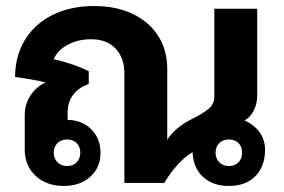

<svg xmlns="http://www.w3.org/2000/svg" viewBox="-20 -606 942 636"><path d="M858 -110Q858 -55 826 -22.5Q794 10 738 10Q685 10 652.5 -20Q620 -50 618 -102Q595 -89 570 -62Q545 -35 524 0H392V-363Q392 -414 363 -445Q334 -476 282 -476Q238 -476 204 -457.5Q170 -439 158 -410Q230 -393 274 -370V-328Q204 -302 204 -232V-209Q252 -208 282.5 -177.5Q313 -147 313 -100Q313 -51 279 -20.5Q245 10 191 10Q134 10 98 -23.5Q62 -57 62 -110V-225Q62 -260 80.5 -289Q99 -318 131 -333Q96 -342 30 -351Q30 -420 62.5 -473.5Q95 -527 154 -556.5Q213 -586 292 -586Q365 -586 419.5 -560Q474 -534 504 -487Q534 -440 534 -378V-143Q546 -163 568 -181Q590 -199 612 -210Q651 -229 670.5 -245Q690 -261 690 -287V-577H832V-291Q832 -263 821 -240.5Q810 -218 790 -207Q823 -192 840.5 -167Q858 -142 858 -110ZM158 -100Q158 -81 170.5 -68.5Q183 -56 202 -56Q222 -56 234 -68.5Q246 -81 246 -100Q246 -120 234 -132Q222 -144 202 -144Q183 -144 170.5 -132Q158 -120 158 -100ZM782 -100Q782 -120 770 -132Q758 -144 738 -144Q719 -144 706.5 -132Q694 -120 694 -100Q694 -81 706.5 -68.5Q719 -56 738 -56Q758 -56 770 -68.5Q782 -81 782 -100Z"/></svg>

Font: Sarabun ExtraBold
Style: Regular
Weight: 800
Version: Version 1.000; ttfautohint (v1.6)